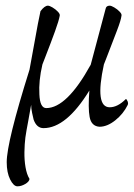

<svg xmlns="http://www.w3.org/2000/svg" viewBox="-20 -447 476 683"><path d="M42 215.8Q28.3 215.8 16.1 191.4Q3.9 167 3.9 129.9Q3.9 58.6 85 -199.2Q87.9 -216.8 93.3 -244.6Q98.6 -272.5 104 -303.2Q109.4 -334 114.7 -361.8Q120.1 -389.6 124 -407.2Q138.7 -426.8 150.4 -426.8Q156.2 -426.8 167 -420.4Q177.7 -414.1 186 -405.3Q194.3 -396.5 192.4 -390.6Q189.5 -374 175.8 -335.9Q162.1 -297.9 139.6 -240.2L130.9 -217.8Q117.2 -159.2 120.1 -111.3Q122.1 -62.5 144.5 -62.5Q217.8 -62.5 302.7 -216.8L355.5 -415Q357.4 -426.8 370.1 -426.8Q376 -426.8 386.7 -420.4Q397.5 -414.1 405.8 -405.3Q414.1 -396.5 412.1 -390.6Q410.2 -375 396 -337.9Q381.8 -300.8 358.4 -240.2L349.6 -217.8Q316.4 -65.4 370.1 -65.4Q398.4 -65.4 427.7 -94.7Q430.7 -94.7 434.6 -85Q436.5 -79.1 434.6 -74.2Q418.9 -42 390.1 -19Q361.3 3.9 334 3.9Q304.7 2 298.8 -31.2Q293 -62.5 297.9 -125Q215.8 8.8 134.8 8.8Q110.4 8.8 99.6 -21.5Q97.7 -29.3 94.2 -45.4Q90.8 -61.5 90.8 -74.2Q85.9 -44.9 80.1 -14.6Q74.2 15.6 70.3 42Q67.4 65.4 66.9 93.8Q66.4 122.1 70.8 147.9Q75.2 173.8 85 189.5Q84 199.2 69.8 207.5Q55.7 215.8 42 215.8Z"/></svg>

Font: Crimson Text
Style: Italic
Weight: 400
Italic angle: -11°
Designer: Sebastian Kosch
Foundry: Sebastian Kosch
Version: Version 1.100; ttfautohint (v1.8.4)